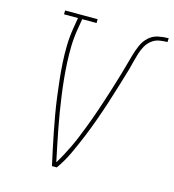

<svg xmlns="http://www.w3.org/2000/svg" viewBox="-109 -826 831 918"><g transform="rotate(15 306.5 -367.5)"><path d="M232 0Q223 -40 214.5 -80.5Q206 -121 198 -161.5Q190 -202 183 -242.5Q176 -283 170.5 -324.5Q165 -366 160.5 -407.5Q156 -449 153.5 -491Q151 -533 152 -576Q153 -619 160 -662L169 -716H100V-735H261V-716H190L181 -662Q174 -620 173 -579Q172 -538 174 -497.5Q176 -457 180 -417Q184 -377 189.5 -337Q195 -297 201.5 -257.5Q208 -218 215.5 -179Q223 -140 231 -101Q239 -62 247 -24H248Q262 -47 274.5 -70.5Q287 -94 298.5 -118Q310 -142 320 -166.5Q330 -191 339.5 -215.5Q349 -240 358 -264.5Q367 -289 375.5 -314Q384 -339 392 -363.5Q400 -388 408 -413Q416 -438 423.5 -463Q431 -488 438.5 -513Q446 -538 452.5 -562.5Q459 -587 466.5 -612.5Q474 -638 484.5 -662.5Q495 -687 515 -705.5Q535 -724 561 -729.5Q587 -735 613 -735L612 -716Q593 -716 572.5 -712.5Q552 -709 535 -696Q518 -683 507.5 -664Q497 -645 491 -625.5Q485 -606 480 -586.5Q475 -567 470 -547Q456 -500 442 -453.5Q428 -407 413 -361Q398 -315 381.5 -269Q365 -223 346 -177Q327 -131 306 -86Q285 -41 256 0Z"/></g></svg>

Font: Iosevka Curly Slab ThEx
Style: Italic
Weight: 100
Width: 7
Italic angle: -9°
Monospace: yes
Designer: Belleve Invis
Foundry: Belleve Invis
Version: Version 11.1.0; ttfautohint (v1.8.3)